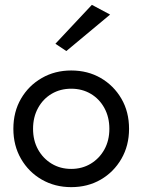

<svg xmlns="http://www.w3.org/2000/svg" viewBox="-20 -760 586 790"><path d="M253 -550 208 -580 358 -740 433 -700ZM35 -230Q35 -300 66.5 -354Q98 -408 152 -439Q206 -470 273 -470Q341 -470 394.5 -439Q448 -408 479.5 -354Q511 -300 511 -230Q511 -161 479.5 -106.5Q448 -52 394.5 -21Q341 10 273 10Q206 10 152 -21Q98 -52 66.5 -106.5Q35 -161 35 -230ZM116 -230Q116 -182 136.5 -145Q157 -108 192.5 -86.5Q228 -65 273 -65Q318 -65 353.5 -86.5Q389 -108 409.5 -145Q430 -182 430 -230Q430 -278 409.5 -315.5Q389 -353 353.5 -374Q318 -395 273 -395Q228 -395 192.5 -374Q157 -353 136.5 -315.5Q116 -278 116 -230Z"/></svg>

Font: Jost
Style: Regular
Weight: 400
Version: Version 3.710